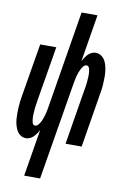

<svg xmlns="http://www.w3.org/2000/svg" viewBox="-102 -794 704 1069"><g transform="rotate(10 250.0 -260.0)"><path d="M113 215 157 -52Q152 -41 145 -31Q138 -21 129.5 -12Q121 -3 109.5 2.5Q98 8 87 8Q69 8 55.5 -1Q42 -10 34.5 -23.5Q27 -37 22.5 -53Q18 -69 16.5 -85.5Q15 -102 15 -119Q15 -136 16 -153Q17 -170 19 -187Q21 -204 24 -221L74 -520H165L113 -209Q112 -201 111 -193.5Q110 -186 108.5 -178.5Q107 -171 106.5 -163.5Q106 -156 105.5 -148.5Q105 -141 104.5 -133.5Q104 -126 104 -119Q104 -112 105 -104.5Q106 -97 107 -90Q108 -83 112 -76.5Q116 -70 124 -70Q134 -70 142 -79.5Q150 -89 155 -99Q160 -109 163.5 -119Q167 -129 170 -139.5Q173 -150 175 -160Q177 -170 179 -181L270 -735H360L316 -468Q322 -479 328.5 -489Q335 -499 343.5 -508Q352 -517 363.5 -522.5Q375 -528 386 -528Q404 -528 417.5 -519Q431 -510 439 -496.5Q447 -483 451 -467Q455 -451 457 -434.5Q459 -418 458.5 -401Q458 -384 457.5 -367Q457 -350 454.5 -333Q452 -316 449 -299L400 0H309L360 -311Q362 -319 363 -326.5Q364 -334 365 -341.5Q366 -349 367 -356.5Q368 -364 368 -371.5Q368 -379 369 -386.5Q370 -394 369.5 -401Q369 -408 368.5 -415.5Q368 -423 366.5 -430Q365 -437 361 -443.5Q357 -450 349 -450Q339 -450 331 -440.5Q323 -431 318.5 -421Q314 -411 310 -401Q306 -391 303.5 -380.5Q301 -370 299 -360Q297 -350 295 -339L203 215Z"/></g></svg>

Font: Iosevka Semibold
Style: Italic
Weight: 600
Italic angle: -9°
Monospace: yes
Designer: Belleve Invis
Foundry: Belleve Invis
Version: Version 32.5.0; ttfautohint (v1.8.4)